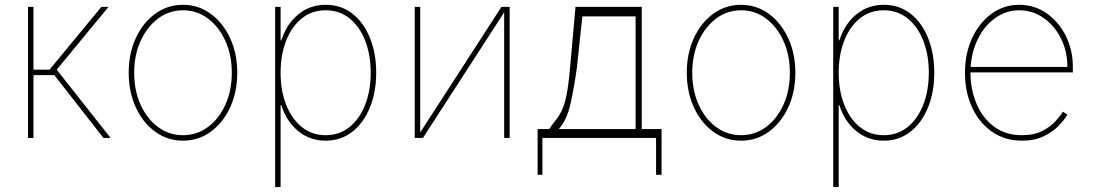

<svg xmlns="http://www.w3.org/2000/svg" viewBox="-20 -574 4549 799"><path d="M96.6 0V-545.5H119.3V-284.1H186.1L402 -545.5H431.8L215.9 -284.1L440.3 0H410.5L206 -261.4H119.3V0Z M741.5 11.4Q677.2 11.4 626.1 -25.7Q574.9 -62.9 545.3 -127Q515.6 -191.1 515.6 -271.3Q515.6 -351.9 545.3 -415.8Q574.9 -479.8 626.1 -516.9Q677.2 -554 741.5 -554Q805.8 -554 856.7 -516.7Q907.7 -479.4 937.5 -415.5Q967.3 -351.6 967.3 -271.3Q967.3 -191.1 937.7 -127Q908 -62.9 856.9 -25.7Q805.8 11.4 741.5 11.4ZM741.5 -11.4Q799.4 -11.4 845.3 -45.5Q891.3 -79.5 918 -138.5Q944.6 -197.4 944.6 -271.3Q944.6 -345.2 917.8 -403.9Q891 -462.7 845.2 -497Q799.4 -531.2 741.5 -531.2Q683.9 -531.2 638 -497Q592 -462.7 565.2 -403.9Q538.4 -345.2 538.4 -271.3Q538.4 -197.4 565 -138.5Q591.6 -79.5 637.6 -45.5Q683.6 -11.4 741.5 -11.4Z M1125 204.5V-545.5H1147.7V-406.2H1150.6Q1172.6 -474.1 1221.1 -514Q1269.5 -554 1335.2 -554Q1399.9 -554 1446.9 -516.9Q1494 -479.8 1519.7 -415.8Q1545.5 -351.9 1545.5 -271.3Q1545.5 -191.1 1519.5 -127.1Q1493.6 -63.2 1446.4 -25.9Q1399.1 11.4 1335.2 11.4Q1270.2 11.4 1221.1 -28.4Q1171.9 -68.2 1150.6 -136.4H1147.7V204.5ZM1147.7 -271.3Q1147.7 -197.4 1170.6 -138.7Q1193.5 -79.9 1235.6 -45.6Q1277.7 -11.4 1335.2 -11.4Q1392.8 -11.4 1434.8 -45.6Q1476.9 -79.9 1499.8 -138.7Q1522.7 -197.4 1522.7 -271.3Q1522.7 -345.2 1500 -403.9Q1477.3 -462.7 1435.2 -497Q1393.1 -531.2 1335.2 -531.2Q1277.3 -531.2 1235.3 -497Q1193.2 -462.7 1170.5 -403.9Q1147.7 -345.2 1147.7 -271.3Z M1728.7 -22.7 2066.8 -545.5H2100.9V0H2078.1V-522.7L1740.1 0H1706V-545.5H1728.7Z M2217.3 153.4V-36.9H2265.6Q2280.9 -60 2293.9 -75.6Q2306.8 -91.3 2317.6 -113.3Q2328.5 -135.3 2337.2 -176.7Q2345.9 -218 2352.3 -292.6L2375 -545.5H2650.6V-36.9H2733V153.4H2710.2V0H2237.2V153.4ZM2305.4 -36.9H2625V-505.7H2403.4L2380.7 -292.6Q2369 -208.5 2353.9 -141.2Q2338.8 -73.9 2305.4 -36.9Z M3063.9 11.4Q2999.6 11.4 2948.5 -25.7Q2897.4 -62.9 2867.7 -127Q2838.1 -191.1 2838.1 -271.3Q2838.1 -351.9 2867.7 -415.8Q2897.4 -479.8 2948.5 -516.9Q2999.6 -554 3063.9 -554Q3128.2 -554 3179.2 -516.7Q3230.1 -479.4 3259.9 -415.5Q3289.8 -351.6 3289.8 -271.3Q3289.8 -191.1 3260.1 -127Q3230.5 -62.9 3179.3 -25.7Q3128.2 11.4 3063.9 11.4ZM3063.9 -11.4Q3121.8 -11.4 3167.8 -45.5Q3213.8 -79.5 3240.4 -138.5Q3267 -197.4 3267 -271.3Q3267 -345.2 3240.2 -403.9Q3213.4 -462.7 3167.6 -497Q3121.8 -531.2 3063.9 -531.2Q3006.4 -531.2 2960.4 -497Q2914.4 -462.7 2887.6 -403.9Q2860.8 -345.2 2860.8 -271.3Q2860.8 -197.4 2887.4 -138.5Q2914.1 -79.5 2960 -45.5Q3006 -11.4 3063.9 -11.4Z M3447.4 204.5V-545.5H3470.2V-406.2H3473Q3495 -474.1 3543.5 -514Q3592 -554 3657.7 -554Q3722.3 -554 3769.4 -516.9Q3816.4 -479.8 3842.2 -415.8Q3867.9 -351.9 3867.9 -271.3Q3867.9 -191.1 3842 -127.1Q3816.1 -63.2 3768.8 -25.9Q3721.6 11.4 3657.7 11.4Q3592.7 11.4 3543.5 -28.4Q3494.3 -68.2 3473 -136.4H3470.2V204.5ZM3470.2 -271.3Q3470.2 -197.4 3493.1 -138.7Q3516 -79.9 3558.1 -45.6Q3600.1 -11.4 3657.7 -11.4Q3715.2 -11.4 3757.3 -45.6Q3799.4 -79.9 3822.3 -138.7Q3845.2 -197.4 3845.2 -271.3Q3845.2 -345.2 3822.4 -403.9Q3799.7 -462.7 3757.6 -497Q3715.6 -531.2 3657.7 -531.2Q3599.8 -531.2 3557.7 -497Q3515.6 -462.7 3492.9 -403.9Q3470.2 -345.2 3470.2 -271.3Z M4233 11.4Q4161.6 11.4 4108.1 -25.9Q4054.7 -63.2 4025.2 -127.1Q3995.7 -191.1 3995.7 -271.3Q3995.7 -351.6 4025.4 -415.5Q4055 -479.4 4106.2 -516.7Q4157.3 -554 4221.6 -554Q4285.2 -554 4335.6 -518.6Q4386 -483.3 4415.3 -424.7Q4444.6 -366.1 4444.6 -295.5V-272.7H4018.5Q4018.8 -201.3 4043.9 -142Q4068.9 -82.7 4116.7 -47.1Q4164.4 -11.4 4233 -11.4Q4283.4 -11.4 4317.6 -29.1Q4351.9 -46.9 4372.7 -70Q4393.5 -93 4403.4 -109.4L4421.9 -96.6Q4409.8 -76 4385.7 -50.8Q4361.5 -25.6 4323.9 -7.1Q4286.2 11.4 4233 11.4ZM4019.2 -295.5H4421.9Q4421.9 -361.2 4394.9 -414.6Q4367.9 -468 4322.4 -499.6Q4277 -531.2 4221.6 -531.2Q4168 -531.2 4123.8 -500.5Q4079.5 -469.8 4051.8 -416.5Q4024.1 -363.3 4019.2 -295.5Z"/></svg>

Font: Inter UI Thin
Style: Regular
Weight: 100
Designer: Rasmus Andersson
Foundry: rsms
Version: 3.2;8d6f07862